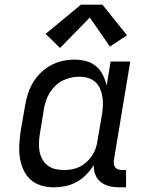

<svg xmlns="http://www.w3.org/2000/svg" viewBox="-20 -793 640 821"><path d="M210 8Q210 8 210 8Q210 8 210 8Q182 8 155.5 0Q129 -8 110 -25.5Q91 -43 80 -67.5Q69 -92 65 -118.5Q61 -145 62.5 -173.5Q64 -202 68 -230L87 -340Q91 -365 99 -390.5Q107 -416 120.5 -439Q134 -462 154 -481.5Q174 -501 198 -514Q222 -527 248 -532.5Q274 -538 299 -538Q325 -538 349 -531.5Q373 -525 391 -509.5Q409 -494 420 -472Q431 -450 436 -426L453 -530H537L467 -108Q466 -99 467 -91Q468 -83 473 -77Q478 -71 486 -68.5Q494 -66 502 -66H519V8H490Q468 8 447.5 3Q427 -2 411 -14.5Q395 -27 387.5 -46.5Q380 -66 381 -87Q367 -65 348.5 -46Q330 -27 307 -14.5Q284 -2 259 3Q234 8 210 8ZM254 -66Q271 -66 288 -69Q305 -72 321 -80Q337 -88 350.5 -100.5Q364 -113 374 -128Q384 -143 389.5 -159.5Q395 -176 397 -193L416 -303Q419 -322 420 -341Q421 -360 418 -378.5Q415 -397 408 -413.5Q401 -430 388 -442Q375 -454 357 -459.5Q339 -465 320 -465Q301 -465 283 -461Q265 -457 248 -448.5Q231 -440 217 -426.5Q203 -413 193 -397Q183 -381 177 -363.5Q171 -346 168 -328L150 -218Q147 -199 146.5 -180Q146 -161 149.5 -143.5Q153 -126 162 -110.5Q171 -95 185 -84.5Q199 -74 217 -70Q235 -66 254 -66ZM237 -588 175 -648 326 -773H418L523 -642L450 -594L364 -718Z"/></svg>

Font: Iosevka Curly Slab Extended
Style: Italic
Weight: 400
Width: 7
Italic angle: -9°
Monospace: yes
Designer: Belleve Invis
Foundry: Belleve Invis
Version: Version 11.1.0; ttfautohint (v1.8.3)